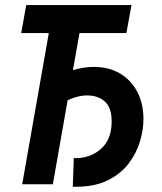

<svg xmlns="http://www.w3.org/2000/svg" viewBox="-20 -713 626 743"><path d="M261.7 9.8 265.6 -101.6Q271 -101.6 273.9 -101.1Q330.6 -101.1 371.3 -137.5Q412.1 -173.8 412.1 -243.2Q412.1 -296.4 385.7 -320.1Q359.4 -343.8 316.4 -343.8Q282.7 -343.8 241.7 -325.2L184.6 0H65.9L168.9 -585H62L81.5 -693.4H488.8L469.2 -585H287.6L262.2 -441.4Q282.7 -447.8 303.2 -450.9Q323.7 -454.1 342.3 -454.1Q401.9 -454.1 445.1 -428.2Q488.3 -402.3 511.7 -356.7Q535.2 -311 535.2 -251.5Q535.2 -212.9 522.2 -167.7Q509.3 -122.6 479.2 -82Q449.2 -41.5 398.4 -15.9Q347.7 9.8 272 9.8Z"/></svg>

Font: Cascadia Mono NF SemiBold
Style: Italic
Weight: 600
Italic angle: -10°
Monospace: yes
Designer: Aaron Bell
Foundry: Saja Typeworks
Version: Version 2404.023; ttfautohint (v1.8.4)